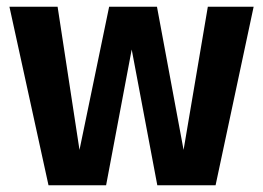

<svg xmlns="http://www.w3.org/2000/svg" viewBox="-20 -550 781 570"><path d="M620 0H447L371 -403L295 0H124L8 -530H151L216 -105L304 -530H446L525 -105L597 -530H733Z"/></svg>

Font: FiraSans
Style: Regular
Weight: 600
Designer: Carrois Corporate & Edenspiekermann AG
Foundry: Carrois Corporate GbR & Edenspiekermann AG
Version: Version 3.106;PS 003.106;hotconv 1.0.70;makeotf.lib2.5.58329